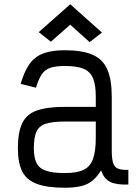

<svg xmlns="http://www.w3.org/2000/svg" viewBox="-20 -868 640 902"><path d="M284 14Q202 14 153.5 -4Q105 -22 84.5 -62.5Q64 -103 64 -172Q64 -247 84.5 -289.5Q105 -332 153.5 -349Q202 -366 284 -366H430V-414Q430 -469 417 -500.5Q404 -532 372.5 -545Q341 -558 284 -558Q242 -558 216.5 -549.5Q191 -541 176 -518.5Q161 -496 149 -456L77 -474Q94 -532 118 -566.5Q142 -601 182 -616.5Q222 -632 284 -632Q367 -632 415.5 -610.5Q464 -589 484.5 -541Q505 -493 505 -414V-162Q505 -123 511.5 -102.5Q518 -82 535 -75.5Q552 -69 583 -70V-1Q527 1 497.5 -13.5Q468 -28 455 -68Q437 -38 414.5 -19.5Q392 -1 360.5 6.5Q329 14 284 14ZM284 -55Q341 -55 372.5 -70Q404 -85 417 -121.5Q430 -158 430 -221V-297H284Q228 -297 196 -287Q164 -277 151.5 -250Q139 -223 139 -172Q139 -128 151.5 -102.5Q164 -77 196 -66Q228 -55 284 -55ZM401 -670 310 -752 219 -672 162 -717 310 -848 459 -715Z"/></svg>

Font: Victor Mono Thin
Style: Regular
Weight: 400
Monospace: yes
Version: Version 1.561;gftools[0.9.30]